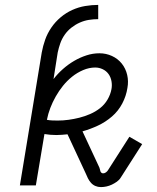

<svg xmlns="http://www.w3.org/2000/svg" viewBox="-20 -755 640 782"><path d="M391 7Q379 7 368.5 2.5Q358 -2 350.5 -10.5Q343 -19 338 -29Q333 -39 329 -49L255 -208Q244 -207 232.5 -206Q221 -205 210 -205Q198 -205 185.5 -206Q173 -207 161 -209L126 0H61L150 -541Q155 -568 164 -593.5Q173 -619 189 -642.5Q205 -666 227 -684.5Q249 -703 274.5 -714.5Q300 -726 327 -730.5Q354 -735 380 -735V-677Q361 -677 342 -674Q323 -671 305 -663Q287 -655 271 -642.5Q255 -630 243.5 -613.5Q232 -597 225.5 -578.5Q219 -560 215 -541L198 -433Q215 -455 236.5 -474Q258 -493 282 -507Q306 -521 332 -529.5Q358 -538 385 -538Q412 -538 436 -527Q460 -516 476 -496Q492 -476 498 -450Q504 -424 499 -397Q494 -364 478 -333.5Q462 -303 436 -280.5Q410 -258 379 -243.5Q348 -229 316 -220L385 -72Q386 -69 387 -65Q388 -61 389 -57.5Q390 -54 393 -51.5Q396 -49 400 -49Q406 -49 411.5 -53Q417 -57 420 -62L507 -198L559 -168L472 -32Q466 -22 456 -15Q446 -8 435.5 -3Q425 2 413.5 4.5Q402 7 391 7ZM215 -264Q237 -264 259 -267Q281 -270 303 -275.5Q325 -281 347 -290.5Q369 -300 387.5 -314.5Q406 -329 418 -349.5Q430 -370 434 -392Q437 -408 434 -424.5Q431 -441 422 -453.5Q413 -466 398.5 -473Q384 -480 368 -480Q343 -480 318.5 -469.5Q294 -459 273.5 -442.5Q253 -426 236.5 -405.5Q220 -385 207 -362Q194 -339 185 -315.5Q176 -292 171 -267Q181 -265 192 -264.5Q203 -264 215 -264Z"/></svg>

Font: Iosevka Slab Light Extended
Style: Italic
Weight: 300
Width: 7
Italic angle: -9°
Monospace: yes
Designer: Belleve Invis
Foundry: Belleve Invis
Version: Version 11.1.0; ttfautohint (v1.8.3)